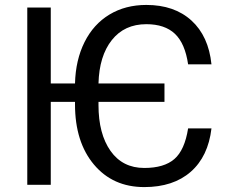

<svg xmlns="http://www.w3.org/2000/svg" viewBox="-20 -741 936 770"><path d="M183.6 -406.2H280.8Q283.2 -500.5 319.1 -572.3Q355 -644 418.9 -682.6Q482.9 -721.2 566.9 -721.2Q679.2 -721.2 747.8 -658.7Q816.4 -596.2 828.1 -482.9H734.4Q722.2 -566.9 681.4 -605.5Q640.6 -644 566.9 -644Q479 -644 428.5 -580.3Q377.9 -516.6 375 -406.2H639.6V-332.5H375V-319.8Q375 -204.1 423.3 -135.7Q471.7 -67.4 558.6 -67.4Q638.2 -67.4 679.4 -103.3Q720.7 -139.2 734.4 -226.1H828.1Q814.9 -113.3 744.9 -52Q674.8 9.3 558.6 9.3Q432.6 9.3 356.7 -81.1Q280.8 -171.4 280.8 -322.8V-332.5H183.6V0H89.4V-710.9H183.6Z"/></svg>

Font: Roboto
Style: Regular
Weight: 400
Designer: Google
Version: Version 2.134; 2016; ttfautohint (v1.6)